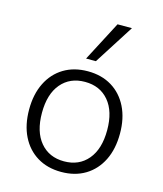

<svg xmlns="http://www.w3.org/2000/svg" viewBox="-113 -835 786 927"><g transform="rotate(15 280.0 -371.5)"><path d="M280 8Q211 8 160 -23Q109 -54 81 -110.5Q53 -167 53 -244Q53 -320 81 -376.5Q109 -433 160 -464Q211 -495 280 -495Q349 -495 400 -464Q451 -433 479 -376.5Q507 -320 507 -244Q507 -167 479 -110.5Q451 -54 400 -23Q349 8 280 8ZM280 -45Q355 -45 399 -97.5Q443 -150 443 -244Q443 -338 399 -390Q355 -442 280 -442Q205 -442 161 -390Q117 -338 117 -244Q117 -150 161 -97.5Q205 -45 280 -45ZM255 -552 359 -751H431L304 -552Z"/></g></svg>

Font: Nunito Sans 11pt Light
Style: Regular
Weight: 300
Version: Version 3.101;gftools[0.9.27]